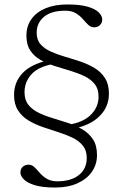

<svg xmlns="http://www.w3.org/2000/svg" viewBox="-20 -706 552 861"><path d="M228 135Q170.5 135 136.2 124.5Q102 114 86.8 98.2Q71.5 82.5 71.5 67.5Q71.5 52 81.8 42.2Q92 32.5 108 32.5Q123 32.5 134.5 43.8Q146 55 158.8 69.8Q171.5 84.5 190 95.8Q208.5 107 237.5 107Q298.5 107 333.8 79Q369 51 369 2.5Q369 -31.5 351.5 -53Q334 -74.5 305 -88.5Q276 -102.5 241 -113.5Q206 -124.5 171.2 -136.5Q136.5 -148.5 107.5 -166Q78.5 -183.5 60.8 -211Q43 -238.5 43 -280.5Q43 -338 81.8 -378.8Q120.5 -419.5 203 -437L216.5 -418.5Q151.5 -406.5 120.8 -372.5Q90 -338.5 90 -292.5Q90 -257.5 107.5 -235.8Q125 -214 154 -200Q183 -186 217.8 -175.8Q252.5 -165.5 287 -154Q321.5 -142.5 350.5 -125.2Q379.5 -108 397.2 -80.8Q415 -53.5 415 -10.5Q415 31.5 392 64.5Q369 97.5 326.8 116.2Q284.5 135 228 135ZM422 -272.5Q422 -307.5 404.5 -329.2Q387 -351 358 -364.8Q329 -378.5 294.5 -388.8Q260 -399 225.8 -409.8Q191.5 -420.5 162.5 -436.8Q133.5 -453 116 -479.2Q98.5 -505.5 98.5 -546.5Q98.5 -589 120.8 -620.2Q143 -651.5 184.2 -668.8Q225.5 -686 282 -686Q340 -686 374 -675.8Q408 -665.5 423.2 -650Q438.5 -634.5 438.5 -618.5Q438.5 -603.5 428.2 -593.5Q418 -583.5 402 -583.5Q387 -583.5 375.5 -594.8Q364 -606 351.2 -620.8Q338.5 -635.5 320 -646.8Q301.5 -658 272.5 -658Q210.5 -658 177.5 -630.8Q144.5 -603.5 144.5 -559Q144.5 -527 162 -507.2Q179.5 -487.5 208.5 -474.5Q237.5 -461.5 272 -451.5Q306.5 -441.5 341.2 -429.8Q376 -418 404.8 -400.5Q433.5 -383 451 -355.5Q468.5 -328 468.5 -286Q468.5 -225 424 -182.8Q379.5 -140.5 299.5 -127.5L281.5 -146Q350.5 -155.5 386.2 -190.2Q422 -225 422 -272.5Z"/></svg>

Font: Newsreader 16pt Light
Style: Regular
Weight: 300
Designer: Hugues Gentile
Foundry: Production Type
Version: Version 1.003